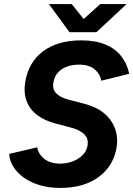

<svg xmlns="http://www.w3.org/2000/svg" viewBox="-20 -908 654 942"><path d="M275 14Q220 14 175 0.5Q130 -13 97 -36.5Q64 -60 45.5 -90Q27 -120 25 -153L162 -185Q169 -151 196.5 -129Q224 -107 270 -105Q327 -105 366.5 -131.5Q406 -158 410 -199Q414 -231 391 -251.5Q368 -272 328 -282L246 -304Q198 -317 162 -344Q126 -371 110.5 -412.5Q95 -454 104 -507Q120 -603 191.5 -656.5Q263 -710 379 -710Q449 -710 497.5 -689.5Q546 -669 575 -632Q604 -595 614 -546L477 -512Q471 -546 443.5 -568.5Q416 -591 369 -591Q315 -591 280.5 -566.5Q246 -542 241 -496Q238 -467 257.5 -448.5Q277 -430 313 -420L397 -398Q454 -383 491.5 -351.5Q529 -320 544.5 -276.5Q560 -233 552 -185Q542 -124 506 -79.5Q470 -35 412 -10.5Q354 14 275 14ZM322 -750V-753L472 -888H601L453 -750ZM321 -750 220 -888H332L440 -753L439 -750Z"/></svg>

Font: Figtree Light
Style: Bold Italic
Weight: 700
Italic angle: -9.5°
Version: Version 2.000